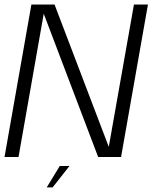

<svg xmlns="http://www.w3.org/2000/svg" viewBox="-30 -695 680 850"><path d="M-10 0H52L165.5 -645H159.5L404.5 0H506L625 -675H563L449 -30.5H457L211.5 -675H109ZM177 134.5H203L277.5 40H234.5Z"/></svg>

Font: Anybody UltraCondensed Thin Light
Style: Italic
Weight: 300
Italic angle: -10°
Version: Version 1.111